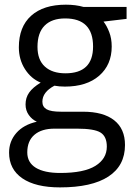

<svg xmlns="http://www.w3.org/2000/svg" viewBox="-20 -565 588 825"><path d="M523.9 -535.2V-483.9L424.8 -472.2Q438.5 -455.1 449.2 -427.5Q460 -399.9 460 -365.2Q460 -286.6 406.2 -239.7Q352.5 -192.9 258.8 -192.9Q234.9 -192.9 213.9 -196.8Q162.1 -169.4 162.1 -127.9Q162.1 -106 180.2 -95.5Q198.2 -85 242.2 -85H336.9Q423.8 -85 470.5 -48.3Q517.1 -11.7 517.1 58.1Q517.1 147 445.8 193.6Q374.5 240.2 237.8 240.2Q132.8 240.2 75.9 201.2Q19 162.1 19 90.8Q19 42 50.3 6.3Q81.5 -29.3 138.2 -42Q117.7 -51.3 103.8 -70.8Q89.8 -90.3 89.8 -116.2Q89.8 -145.5 105.5 -167.5Q121.1 -189.5 154.8 -210Q113.3 -227.1 87.2 -268.1Q61 -309.1 61 -361.8Q61 -449.7 113.8 -497.3Q166.5 -544.9 263.2 -544.9Q305.2 -544.9 338.9 -535.2ZM97.2 89.8Q97.2 133.3 133.8 155.8Q170.4 178.2 238.8 178.2Q340.8 178.2 389.9 147.7Q439 117.2 439 64.9Q439 21.5 412.1 4.6Q385.3 -12.2 311 -12.2H213.9Q158.7 -12.2 127.9 14.2Q97.2 40.5 97.2 89.8ZM141.1 -363.8Q141.1 -307.6 172.9 -278.8Q204.6 -250 261.2 -250Q379.9 -250 379.9 -365.2Q379.9 -485.8 259.8 -485.8Q202.6 -485.8 171.9 -455.1Q141.1 -424.3 141.1 -363.8Z"/></svg>

Font: f02034202
Style: Regular
Weight: 400
Foundry: Ascender Corporation
Version: Version 1.10